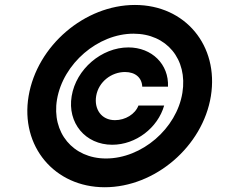

<svg xmlns="http://www.w3.org/2000/svg" viewBox="-20 -759 955 790"><path d="M410.9 11.4C618.3 11.4 814.3 -157 847.7 -363.6C881 -571 742.5 -738.6 535.2 -738.6C328.5 -738.6 132.5 -571 97.7 -363.6C62.9 -157 204.2 11.4 410.9 11.4ZM416.2 -106.9C280.2 -106.9 191.8 -213.4 214.5 -349.4C239.7 -497.5 382.8 -620.4 529.5 -620.4C665.5 -620.4 752.8 -515.3 730.5 -377.1C706.7 -229.8 563.6 -106.9 416.2 -106.9ZM274.9 -363.6C256.4 -253.2 331.3 -163.4 441.8 -163.4C539.1 -163.4 629.3 -233 655.5 -324.9H549.7C536.2 -289.1 495.7 -264.6 453.1 -264.6C396.7 -264.6 366.8 -310.4 375.7 -364C385.7 -423.3 439.3 -462.7 494.3 -462.7C537.6 -462.7 563.9 -438.6 565.3 -402.3H671.2C675.4 -494.3 605.1 -563.9 508.2 -563.9C397.7 -563.9 293 -474.1 274.9 -363.6Z"/></svg>

Font: TID UI
Style: Bold Italic
Weight: 700
Italic angle: -9.39999°
Designer: The TID Project Authors
Foundry: Bakken & Bæck
Version: Version 1.001;hotconv 1.0.109;makeotfexe 2.5.65596